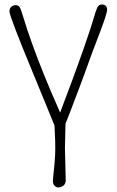

<svg xmlns="http://www.w3.org/2000/svg" viewBox="-20 -822 512 843"><path d="M265.1 -172.9 268.6 -30.8Q268.6 -8.8 247.6 -1Q242.2 1 234.9 1Q227.5 1 219.2 -7.1Q210.9 -15.1 212.4 -32.5Q213.9 -49.8 215.8 -66.9Q217.8 -84 219.2 -101.6Q222.7 -142.6 222.7 -165.5Q222.7 -188.5 222.2 -205.1Q221.7 -221.7 220.7 -239.3Q220.2 -253.4 219.2 -271Q203.1 -312 183.6 -358.4Q158.7 -418.9 131.8 -484.4Q21.5 -750 21.5 -772Q21.5 -784.2 28.8 -791.5Q36.1 -798.8 47.6 -799.3Q59.1 -799.8 65.4 -791.7Q71.8 -783.7 84.2 -740.7Q96.7 -697.8 121.1 -630.1Q145.5 -562.5 170.4 -501Q203.1 -419.4 244.1 -327.6Q251.5 -347.7 259.8 -370.1Q273.9 -406.7 288.8 -447Q303.7 -487.3 319.1 -529.5Q334.5 -571.8 348.6 -612.3Q382.8 -711.4 392.1 -744.4Q401.4 -777.3 407.7 -789.8Q414.1 -802.2 426.8 -802.2Q450.2 -802.2 450.2 -779.3Q450.2 -761.7 415.3 -670.9Q380.4 -580.1 370.4 -551.5Q360.4 -522.9 351.1 -497.8Q341.8 -472.7 331.1 -444.1Q320.3 -415.5 308.8 -385.5Q297.4 -355.5 287.1 -328.1Q275.4 -298.8 267.6 -278.8Q265.1 -191.9 265.1 -172.9Z"/></svg>

Font: Pompiere
Style: Regular
Weight: 400
Designer: Karolina Lach
Foundry: Sorkin Type Co.
Version: Version 1.002